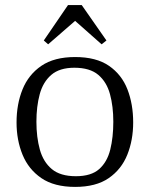

<svg xmlns="http://www.w3.org/2000/svg" viewBox="-20 -724 588 754"><path d="M275 10Q193 10 142.5 -24.5Q92 -59 68.5 -116.5Q45 -174 45 -243Q45 -315 68.5 -373Q92 -431 142.5 -465.5Q193 -500 275 -500Q358 -500 408 -465.5Q458 -431 480.5 -373Q503 -315 503 -243Q503 -174 480 -116.5Q457 -59 407 -24.5Q357 10 275 10ZM278 -32Q338 -32 369.5 -60Q401 -88 413 -136.5Q425 -185 425 -246Q425 -306 412 -354Q399 -402 366 -430Q333 -458 272 -458Q214 -458 181.5 -430Q149 -402 136 -354Q123 -306 123 -246Q123 -185 136.5 -136.5Q150 -88 183.5 -60Q217 -32 278 -32ZM169 -550 152 -565 247 -704H301L398 -565L379 -550L275 -642Z"/></svg>

Font: Manuale Light
Style: Regular
Weight: 300
Designer: Eduardo Tunni / Pablo Cosgaya
Foundry: Eduardo Tunni / Pablo Cosgaya
Version: Version 1.002